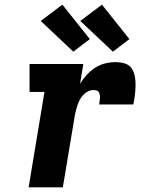

<svg xmlns="http://www.w3.org/2000/svg" viewBox="-20 -805 640 825"><path d="M103 0 171 -410H107V-530H338L324 -445Q336 -465 352.5 -483Q369 -501 389 -514Q409 -527 431.5 -532.5Q454 -538 476 -538Q496 -538 515.5 -532.5Q535 -527 545.5 -511.5Q556 -496 559.5 -476.5Q563 -457 562.5 -436.5Q562 -416 559.5 -396Q557 -376 553 -356H406Q407 -363 408 -369.5Q409 -376 409.5 -383Q410 -390 409 -396.5Q408 -403 405 -408.5Q402 -414 395.5 -416Q389 -418 382 -418Q370 -418 358.5 -412.5Q347 -407 338 -397.5Q329 -388 323 -376.5Q317 -365 313 -353.5Q309 -342 306 -330Q303 -318 301 -306L250 0ZM465 -583 325 -715 418 -785 536 -637ZM295 -583 155 -715 248 -785 366 -637Z"/></svg>

Font: Iosevka Curly Slab HvEx
Style: Italic
Weight: 900
Width: 7
Italic angle: -9°
Monospace: yes
Designer: Belleve Invis
Foundry: Belleve Invis
Version: Version 11.1.0; ttfautohint (v1.8.3)